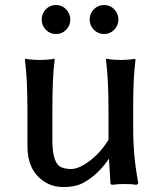

<svg xmlns="http://www.w3.org/2000/svg" viewBox="-20 -736 656 775"><path d="M81.1 -489.3V-499Q106.4 -494.1 140.6 -494.1Q174.8 -494.1 200.2 -499V-489.3Q191.4 -429.7 191.4 -283.2V-168.9Q191.4 -75.2 228.5 -60.5Q245.1 -53.7 267.6 -53.7Q290 -53.7 319.3 -71.3Q377.9 -106.4 418 -171.9V-283.2Q418 -418.9 408.2 -489.3V-499Q433.6 -494.1 467.8 -494.1Q501 -494.1 526.4 -499V-489.3Q518.6 -429.7 517.6 -327.1V-217.8Q517.6 -103.5 538.1 2V3.9L532.2 9.8H530.3Q513.7 6.8 482.9 6.8Q452.1 6.8 435.5 9.8H434.6Q425.8 9.8 425.8 2.9L419.9 -95.7Q375 -29.3 314.5 2.9Q282.2 19.5 235.4 19Q188.5 18.6 154.3 -5.9Q90.8 -50.8 90.8 -144.5V-283.2Q90.8 -418.9 81.1 -489.3ZM148.4 -657.2Q148.4 -681.6 165 -698.7Q181.6 -715.8 206.1 -715.8Q230.5 -715.8 247.1 -698.2Q263.7 -680.7 263.7 -657.2Q263.7 -632.8 247.1 -615.7Q230.5 -598.6 206.1 -598.6Q181.6 -598.6 165 -615.7Q148.4 -632.8 148.4 -657.2ZM341.8 -657.2Q341.8 -681.6 358.9 -698.7Q376 -715.8 400.4 -715.8Q424.8 -715.8 441.4 -698.2Q458 -680.7 458 -657.2Q458 -632.8 440.9 -615.7Q423.8 -598.6 400.4 -598.6Q376 -598.6 358.9 -615.7Q341.8 -632.8 341.8 -657.2Z"/></svg>

Font: GenEi LateMin P v2
Style: Medium
Weight: 500
Designer: o_tamon (Modified)
Foundry: o_tamon / Adobe Systems Incorporated / FONT 910 / Philipp H. Poll
Version: Version 2.1;Original Version 1.004